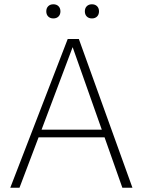

<svg xmlns="http://www.w3.org/2000/svg" viewBox="-20 -876 666 896"><path d="M433 -799Q424 -790 409 -790Q394 -790 385 -799Q376 -808 376 -823Q376 -838 385 -847Q394 -856 409 -856Q424 -856 433 -847Q442 -838 442 -823Q442 -808 433 -799ZM253 -799Q244 -790 229 -790Q214 -790 205 -799Q196 -808 196 -823Q196 -838 205 -847Q214 -856 229 -856Q244 -856 253 -847Q262 -838 262 -823Q262 -808 253 -799ZM28 0 296 -694H348L598 0H551L468 -235H160L71 0ZM174 -271H455L319 -656Z"/></svg>

Font: Cantarell Light
Style: Regular
Weight: 300
Designer: Dave Crossland, Nikolaus Waxweiler, Florian Fecher, Jacques Le Bailly, Eben Sorkin, Alexei Vanyashin, Alexios Zavras, Em
Version: Version 0.303